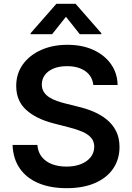

<svg xmlns="http://www.w3.org/2000/svg" viewBox="-20 -971 689 1002"><path d="M467 -527.3Q462 -573.9 425.2 -599.8Q388.5 -625.7 329.9 -625.7Q288.7 -625.7 259.2 -613.3Q229.8 -600.9 214.1 -579.5Q198.5 -558.2 198.2 -530.9Q198.2 -508.2 208.6 -491.5Q219.1 -474.8 237.2 -463.2Q255.3 -451.7 277.3 -443.9Q299.4 -436.1 321.7 -430.8L389.9 -413.7Q431.1 -404.1 469.3 -387.8Q507.5 -371.4 537.8 -346.6Q568.2 -321.7 585.9 -286.6Q603.7 -251.4 603.7 -204.2Q603.7 -140.3 571 -91.8Q538.4 -43.3 476.7 -16.2Q415.1 11 327.8 11Q242.9 11 180.6 -15.3Q118.3 -41.5 83.3 -92Q48.3 -142.4 45.5 -214.8H175.1Q177.9 -176.8 198.5 -151.6Q219.1 -126.4 252.3 -114Q285.5 -101.6 326.7 -101.6Q369.7 -101.6 402.2 -114.5Q434.7 -127.5 453.1 -150.7Q471.6 -174 471.9 -205.3Q471.6 -233.7 455.3 -252.3Q438.9 -271 409.6 -283.6Q380.3 -296.2 341.3 -306.1L258.5 -327.4Q168.7 -350.5 116.7 -397.5Q64.6 -444.6 64.6 -522.7Q64.6 -587 99.6 -635.3Q134.6 -683.6 195 -710.4Q255.3 -737.2 331.7 -737.2Q409.1 -737.2 467.5 -710.4Q525.9 -683.6 559.3 -636.2Q592.7 -588.8 593.8 -527.3ZM396.3 -792.6 324.2 -883.5 252.1 -792.6H139.6V-797.6L274.1 -951H374.6L508.9 -797.6V-792.6Z"/></svg>

Font: InterMG SemiBold
Style: Regular
Weight: 600
Designer: Rasmus Andersson
Foundry: rsms
Version: Version 3.019;December 26, 2023;FontCreator 15.0.0.2955 64-b